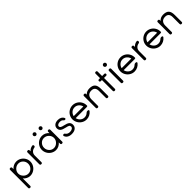

<svg xmlns="http://www.w3.org/2000/svg" viewBox="447 -2402 4369 4369"><g transform="rotate(-45 2631.0 -218.0)"><path d="M293 -446.8Q354.5 -446.8 407 -416.3Q459.5 -385.7 490.2 -333.3Q521 -280.8 521 -219.2Q521 -158.7 490.5 -105.5Q460 -52.2 407 -20.5Q354 11.2 293 11.2Q244.1 11.2 200.9 -10.5Q157.7 -32.2 127 -69.8V168Q127 200.2 95.2 200.2H91.8Q60.1 200.2 60.1 168V-408.2Q60.1 -439.9 91.8 -439.9H95.2Q127 -439.9 127 -408.2V-368.2Q157.7 -404.8 200.7 -425.8Q243.7 -446.8 293 -446.8ZM451.2 -219.2Q451.2 -286.6 406 -333.7Q360.8 -380.9 294.9 -380.9Q229 -380.9 179.9 -333Q130.9 -285.2 130.9 -219.2Q130.9 -154.3 180.2 -104.7Q229.5 -55.2 294.9 -55.2Q360.4 -55.2 405.8 -104Q451.2 -152.8 451.2 -219.2Z M688 -408.2V-379.9Q734.9 -433.6 803.7 -443.8Q819.3 -446.8 828.1 -438.5Q836.9 -430.2 836.9 -414.1V-412.1Q836.9 -383.8 805.7 -377.9Q754.4 -370.1 721.2 -334.7Q688 -299.3 688 -243.2V-32.2Q688 0 655.8 0H652.8Q620.6 0 620.6 -32.2V-408.2Q620.6 -439.9 652.8 -439.9H655.8Q688 -439.9 688 -408.2Z M1028.3 -544.9Q1008.8 -544.9 995.6 -558.6Q982.4 -572.3 982.4 -591.8Q982.4 -609.4 995.8 -622.8Q1009.3 -636.2 1028.3 -636.2Q1045.9 -636.2 1059.6 -622.8Q1073.2 -609.4 1073.2 -591.8Q1073.2 -572.8 1059.8 -558.8Q1046.4 -544.9 1028.3 -544.9ZM1221.7 -544.9Q1202.1 -544.9 1188.7 -558.6Q1175.3 -572.3 1175.3 -591.8Q1175.3 -609.4 1189 -622.8Q1202.6 -636.2 1221.7 -636.2Q1239.3 -636.2 1252.9 -622.8Q1266.6 -609.4 1266.6 -591.8Q1266.6 -572.8 1253.2 -558.8Q1239.7 -544.9 1221.7 -544.9ZM1119.6 11.2Q1058.6 11.2 1005.6 -20.5Q952.6 -52.2 922.1 -105.5Q891.6 -158.7 891.6 -219.2Q891.6 -280.8 922.4 -333.3Q953.1 -385.7 1005.6 -416.3Q1058.1 -446.8 1119.6 -446.8Q1168.9 -446.8 1211.9 -425.8Q1254.9 -404.8 1285.6 -368.2V-408.2Q1285.6 -439.9 1317.4 -439.9H1320.3Q1352.5 -439.9 1352.5 -408.2V-29.8Q1352.5 2 1320.3 2H1317.4Q1285.6 2 1285.6 -29.8V-69.8Q1254.9 -32.2 1211.7 -10.5Q1168.5 11.2 1119.6 11.2ZM1117.7 -55.2Q1182.6 -55.2 1231.9 -104.5Q1281.2 -153.8 1281.2 -219.2Q1281.2 -285.2 1232.4 -333Q1183.6 -380.9 1117.7 -380.9Q1051.8 -380.9 1006.6 -333.7Q961.4 -286.6 961.4 -219.2Q961.4 -152.8 1006.8 -104Q1052.2 -55.2 1117.7 -55.2Z M1748.5 -332Q1736.3 -332 1728.8 -337.2Q1721.2 -342.3 1711.4 -355Q1687.5 -383.8 1631.3 -383.8Q1591.8 -383.8 1566.7 -367.4Q1541.5 -351.1 1541.5 -326.2Q1541.5 -301.3 1565.2 -285.9Q1588.9 -270.5 1642.6 -259.8Q1727.1 -242.7 1763.7 -211.4Q1800.3 -180.2 1800.3 -125Q1800.3 -65.4 1756.1 -29.3Q1711.9 6.8 1631.3 6.8Q1569.3 6.8 1526.1 -19.5Q1482.9 -45.9 1468.3 -90.8Q1463.4 -106 1471.9 -115.5Q1480.5 -125 1497.6 -125Q1510.3 -125 1517.6 -119.4Q1524.9 -113.8 1533.2 -101.1Q1546.4 -81.1 1572.8 -68.6Q1599.1 -56.2 1631.3 -56.2Q1679.7 -56.2 1709.5 -75.4Q1739.3 -94.7 1739.3 -125Q1739.3 -155.8 1716.6 -169.9Q1693.8 -184.1 1631.3 -196.8Q1552.2 -212.4 1515.9 -243.2Q1479.5 -273.9 1479.5 -326.2Q1479.5 -378.9 1519.3 -412.8Q1559.1 -446.8 1631.3 -446.8Q1683.6 -446.8 1720.9 -425.3Q1758.3 -403.8 1774.4 -367.2Q1780.8 -351.6 1773.2 -341.8Q1765.6 -332 1748.5 -332Z M2331.5 -219.2V-204.1Q2331.5 -188 2299.3 -188H1948.2Q1959 -131.8 2002.4 -93.5Q2045.9 -55.2 2103.5 -55.2Q2165 -55.2 2209.5 -98.1Q2227.5 -116.2 2249.5 -116.2H2262.2Q2281.7 -116.2 2288.8 -104.5Q2295.9 -92.8 2284.2 -77.1Q2252 -35.6 2204.8 -12.2Q2157.7 11.2 2103.5 11.2Q2042.5 11.2 1989.5 -20.5Q1936.5 -52.2 1906 -105.5Q1875.5 -158.7 1875.5 -219.2Q1875.5 -280.8 1906.2 -333.3Q1937 -385.7 1989.5 -416.3Q2042 -446.8 2103.5 -446.8Q2165 -446.8 2217.5 -416.3Q2270 -385.7 2300.8 -333.3Q2331.5 -280.8 2331.5 -219.2ZM1948.2 -252H2258.3Q2246.6 -307.6 2203.9 -344.2Q2161.1 -380.9 2103.5 -380.9Q2045.9 -380.9 2002.9 -344.2Q1960 -307.6 1948.2 -252Z M2471.2 0H2468.3Q2436 0 2436 -32.2V-408.2Q2436 -439.9 2468.3 -439.9H2471.2Q2503.4 -439.9 2503.4 -408.2V-387.2Q2558.6 -446.8 2647 -446.8Q2742.2 -446.8 2784.7 -401.1Q2827.1 -355.5 2827.1 -251V-32.2Q2827.1 0 2795.4 0H2792Q2760.3 0 2760.3 -32.2V-251Q2760.3 -315.4 2731.2 -348.1Q2702.1 -380.9 2647 -380.9Q2579.1 -382.3 2541.3 -344.7Q2503.4 -307.1 2503.4 -233.9V-32.2Q2503.4 0 2471.2 0Z M3149.4 -410.2Q3149.4 -378.9 3117.2 -378.9H3050.3V-32.2Q3050.3 0 3018.1 0H3015.1Q2983.4 0 2983.4 -32.2V-378.9H2949.2Q2917 -378.9 2917 -411.1Q2917 -439.9 2949.2 -439.9H2983.4V-581.1Q2983.4 -612.8 3015.1 -612.8H3018.1Q3050.3 -612.8 3050.3 -581.1V-439.9H3117.2Q3149.4 -439.9 3149.4 -410.2Z M3276.9 -528.8Q3256.8 -528.8 3242.9 -543Q3229 -557.1 3229 -577.1Q3229 -595.2 3242.9 -609.1Q3256.8 -623 3276.9 -623Q3295.4 -623 3309.6 -609.1Q3323.7 -595.2 3323.7 -577.1Q3323.7 -557.1 3309.8 -543Q3295.9 -528.8 3276.9 -528.8ZM3280.8 0H3274.9Q3243.2 0 3243.2 -32.2V-408.2Q3243.2 -439.9 3274.9 -439.9H3280.8Q3313 -439.9 3313 -408.2V-32.2Q3313 0 3280.8 0Z M3875 -219.2V-204.1Q3875 -188 3842.8 -188H3491.7Q3502.4 -131.8 3545.9 -93.5Q3589.4 -55.2 3647 -55.2Q3708.5 -55.2 3752.9 -98.1Q3771 -116.2 3793 -116.2H3805.7Q3825.2 -116.2 3832.3 -104.5Q3839.4 -92.8 3827.6 -77.1Q3795.4 -35.6 3748.3 -12.2Q3701.2 11.2 3647 11.2Q3585.9 11.2 3533 -20.5Q3480 -52.2 3449.5 -105.5Q3418.9 -158.7 3418.9 -219.2Q3418.9 -280.8 3449.7 -333.3Q3480.5 -385.7 3533 -416.3Q3585.4 -446.8 3647 -446.8Q3708.5 -446.8 3761 -416.3Q3813.5 -385.7 3844.2 -333.3Q3875 -280.8 3875 -219.2ZM3491.7 -252H3801.8Q3790 -307.6 3747.3 -344.2Q3704.6 -380.9 3647 -380.9Q3589.4 -380.9 3546.4 -344.2Q3503.4 -307.6 3491.7 -252Z M4046.9 -408.2V-379.9Q4093.8 -433.6 4162.6 -443.8Q4178.2 -446.8 4187 -438.5Q4195.8 -430.2 4195.8 -414.1V-412.1Q4195.8 -383.8 4164.6 -377.9Q4113.3 -370.1 4080.1 -334.7Q4046.9 -299.3 4046.9 -243.2V-32.2Q4046.9 0 4014.6 0H4011.7Q3979.5 0 3979.5 -32.2V-408.2Q3979.5 -439.9 4011.7 -439.9H4014.6Q4046.9 -439.9 4046.9 -408.2Z M4706.5 -219.2V-204.1Q4706.5 -188 4674.3 -188H4323.2Q4334 -131.8 4377.4 -93.5Q4420.9 -55.2 4478.5 -55.2Q4540 -55.2 4584.5 -98.1Q4602.5 -116.2 4624.5 -116.2H4637.2Q4656.7 -116.2 4663.8 -104.5Q4670.9 -92.8 4659.2 -77.1Q4627 -35.6 4579.8 -12.2Q4532.7 11.2 4478.5 11.2Q4417.5 11.2 4364.5 -20.5Q4311.5 -52.2 4281 -105.5Q4250.5 -158.7 4250.5 -219.2Q4250.5 -280.8 4281.2 -333.3Q4312 -385.7 4364.5 -416.3Q4417 -446.8 4478.5 -446.8Q4540 -446.8 4592.5 -416.3Q4645 -385.7 4675.8 -333.3Q4706.5 -280.8 4706.5 -219.2ZM4323.2 -252H4633.3Q4621.6 -307.6 4578.9 -344.2Q4536.1 -380.9 4478.5 -380.9Q4420.9 -380.9 4377.9 -344.2Q4335 -307.6 4323.2 -252Z M4846.2 0H4843.3Q4811 0 4811 -32.2V-408.2Q4811 -439.9 4843.3 -439.9H4846.2Q4878.4 -439.9 4878.4 -408.2V-387.2Q4933.6 -446.8 5022 -446.8Q5117.2 -446.8 5159.7 -401.1Q5202.1 -355.5 5202.1 -251V-32.2Q5202.1 0 5170.4 0H5167Q5135.3 0 5135.3 -32.2V-251Q5135.3 -315.4 5106.2 -348.1Q5077.1 -380.9 5022 -380.9Q4954.1 -382.3 4916.3 -344.7Q4878.4 -307.1 4878.4 -233.9V-32.2Q4878.4 0 4846.2 0Z"/></g></svg>

Font: Arcon Rounded-
Style: Regular
Weight: 400
Designer: M. Zarth
Foundry: martin zarth - visuelle & digitale kommunikation
Version: Version 1.110;PS 001.110;hotconv 1.0.70;makeotf.lib2.5.58329